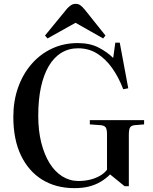

<svg xmlns="http://www.w3.org/2000/svg" viewBox="-20 -960 790 994"><path d="M365 14Q270 14 199 -29.5Q128 -73 88.5 -155.5Q49 -238 49 -355Q49 -437 73.5 -506.5Q98 -576 143 -628Q188 -680 249 -708.5Q310 -737 382 -737Q446 -737 491 -713.5Q536 -690 566 -660L577 -739H600L644 -503L618 -498Q594 -561 560 -608.5Q526 -656 482.5 -683Q439 -710 384 -710Q336 -710 297.5 -686.5Q259 -663 232.5 -618Q206 -573 192 -508.5Q178 -444 178 -361Q178 -284 193.5 -222Q209 -160 236.5 -115.5Q264 -71 302.5 -47Q341 -23 386 -23Q417 -23 444.5 -29.5Q472 -36 495 -48.5Q518 -61 534 -81V-264Q534 -290 527.5 -300Q521 -310 501 -312L445 -316V-338H726V-316L677 -312Q659 -310 653 -299.5Q647 -289 647 -261V4H625L550 -57Q528 -35 501 -19Q474 -3 441 5.5Q408 14 365 14ZM226 -761 213 -776 327 -915Q337 -926 347.5 -933Q358 -940 371 -940Q385 -940 395 -933.5Q405 -927 419 -910L526 -776L514 -761L371 -842Z"/></svg>

Font: Literata 60pt Medium
Style: Regular
Weight: 500
Designer: Latin by Veronika Burian and Jose Scaglione. Greek by Irene Vlachou. Cyrillic by Vera Evstafieva.
Foundry: TypeTogether
Version: Version 3.103;gftools[0.9.29]